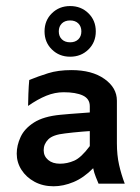

<svg xmlns="http://www.w3.org/2000/svg" viewBox="-20 -616 471 644"><path d="M159.7 8.8Q124 8.8 95.9 -6.3Q67.9 -21.5 52 -46.4Q36.1 -71.3 36.1 -100.6Q36.1 -128.4 49.1 -156.5Q62 -184.6 94 -205.1Q126 -225.6 182.6 -231Q194.8 -232.4 215.3 -233.9Q235.8 -235.4 254.6 -236.8Q273.4 -238.3 281.2 -238.8V-259.8Q281.2 -284.7 257.8 -295.7Q234.4 -306.6 193.4 -306.6Q164.1 -306.6 135.3 -294.9Q106.4 -283.2 74.2 -260.7Q74.2 -272.9 75.2 -300.8Q76.2 -328.6 78.1 -347.7Q107.9 -359.9 141.4 -370.4Q174.8 -380.9 219.7 -380.9Q288.6 -380.9 330.3 -351.3Q372.1 -321.8 372.1 -278.3V-135.3Q372.1 -95.7 379.4 -63.2Q386.7 -30.8 398.4 0H310.5Q307.1 -8.3 301.5 -22Q295.9 -35.6 292.5 -51.8Q260.7 -19.5 226.6 -5.4Q192.4 8.8 159.7 8.8ZM181.2 -66.9Q205.6 -66.9 229 -77.1Q252.4 -87.4 281.2 -126V-176.3Q272.9 -175.8 257.3 -174.6Q241.7 -173.3 225.1 -171.6Q208.5 -169.9 198.2 -168.5Q157.2 -164.1 141.8 -148.4Q126.5 -132.8 126.5 -112.3Q126.5 -92.3 141.4 -79.6Q156.2 -66.9 181.2 -66.9ZM215.3 -425.8Q178.7 -425.8 154.1 -450Q129.4 -474.1 129.4 -510.7Q129.4 -547.4 154.1 -571.5Q178.7 -595.7 215.3 -595.7Q252 -595.7 276.6 -571.5Q301.3 -547.4 301.3 -510.7Q301.3 -474.1 276.6 -450Q252 -425.8 215.3 -425.8ZM215.3 -474.1Q232.4 -474.1 242.7 -484.1Q252.9 -494.1 252.9 -510.7Q252.9 -527.3 242.7 -537.4Q232.4 -547.4 215.3 -547.4Q197.8 -547.4 187.5 -537.4Q177.2 -527.3 177.2 -510.7Q177.2 -494.1 187.5 -484.1Q197.8 -474.1 215.3 -474.1Z"/></svg>

Font: Harmattan SemiBold
Style: Regular
Weight: 600
Designer: George W. Nuss III and SIL International
Foundry: SIL International
Version: Version 4.000